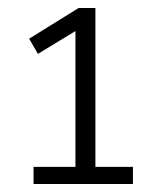

<svg xmlns="http://www.w3.org/2000/svg" viewBox="-20 -725 400 481"><path d="M64 -264V-307H169V-661L190 -660L75 -590L53 -628L177 -705H219V-307H313V-264Z"/></svg>

Font: Nunito Sans 10pt Condensed Light
Style: Regular
Weight: 300
Width: 3
Designer: Vernon Adams
Foundry: Vernon Adams
Version: Version 3.101;gftools[0.9.27]